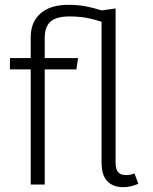

<svg xmlns="http://www.w3.org/2000/svg" viewBox="-20 -763 631 794"><path d="M552 -3Q521 11 490 11Q447 11 423.5 -14Q400 -39 400 -90V-673Q363 -685 333 -690Q303 -695 267 -695Q214 -695 189.5 -674Q165 -653 165 -607V-523H303L296 -476H165V0H107V-476H21V-523H107V-609Q107 -672 147.5 -707.5Q188 -743 263 -743Q301 -743 331.5 -737.5Q362 -732 400 -720L458 -728V-90Q458 -64 468 -51.5Q478 -39 501 -39Q521 -39 536 -46Z"/></svg>

Font: Statis Sans Light
Style: Regular
Weight: 300
Designer: bBox Type GmbH
Foundry: bBox Type GmbH
Version: Version 1.000